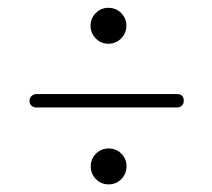

<svg xmlns="http://www.w3.org/2000/svg" viewBox="-20 -604 553 501"><path d="M262.8 -489.9Q243.2 -489.9 229.7 -503.8Q216.3 -517.7 216.3 -536.9Q216.3 -556.3 229.9 -570Q243.5 -583.6 262.8 -583.6Q282.8 -583.6 296.2 -570Q309.7 -556.3 309.7 -536.9Q309.7 -517.7 296.2 -503.8Q282.8 -489.9 262.8 -489.9ZM57 -341Q57 -349 62.5 -353.8Q68 -358.5 75.5 -358.5H442Q459.5 -358.5 459.5 -341Q459.5 -332.5 454.2 -328Q449 -323.5 442 -323.5H75Q68 -323.5 62.5 -328Q57 -332.5 57 -341ZM263.3 -122.9Q243.7 -122.9 230.2 -136.8Q216.8 -150.7 216.8 -169.9Q216.8 -189.3 230.4 -203Q244 -216.6 263.3 -216.6Q283.3 -216.6 296.7 -203Q310.2 -189.3 310.2 -169.9Q310.2 -150.7 296.7 -136.8Q283.3 -122.9 263.3 -122.9Z"/></svg>

Font: Fraunces 72pt S000 SemiBold
Style: Regular
Weight: 600
Version: Version 1.000; ttfautohint (v1.8.3)